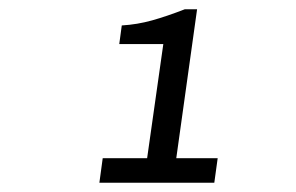

<svg xmlns="http://www.w3.org/2000/svg" viewBox="-20 -817 640 415"><path d="M194.8 -422 202 -475H298L333 -721.8H237.8L243.2 -762Q276.8 -764 308.6 -772.9Q340.5 -781.8 379.5 -797H406L361 -475H450.5L443.2 -422Z"/></svg>

Font: Chivo Mono Medium
Style: Italic
Weight: 500
Italic angle: -8.05°
Monospace: yes
Designer: Hector Gatti
Foundry: Omnibus-Type
Version: Version 1.008